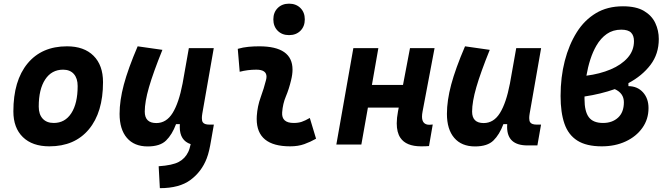

<svg xmlns="http://www.w3.org/2000/svg" viewBox="-20 -776 3558 1031"><path d="M245.1 9.8Q153.8 9.8 102.8 -39.8Q51.8 -89.4 51.8 -177.7Q51.8 -342.8 127.9 -435.1Q204.1 -527.3 339.8 -527.3Q431.2 -527.3 482.2 -476.6Q533.2 -425.8 533.2 -335Q533.2 -172.4 457 -81.3Q380.9 9.8 245.1 9.8ZM268.6 -115.7Q329.1 -115.7 363 -168.2Q397 -220.7 397 -314Q397 -355.5 376.5 -378.7Q356 -401.9 318.8 -401.9Q257.3 -401.9 222.7 -349.4Q188 -296.9 188 -203.6Q188 -162.1 209.2 -138.9Q230.5 -115.7 268.6 -115.7Z M838.4 234.4 832 116.7Q905.8 111.8 939.9 93.5Q974.1 75.2 990.7 40Q994.6 32.2 998 21Q1001.5 9.8 1003.9 -2Q945.3 -21.5 945.3 -93.8Q945.3 -101.1 945.8 -109.4H925.3Q904.3 -53.2 871.8 -21.5Q839.4 10.3 772.9 10.3Q700.7 10.3 661.4 -35.6Q622.1 -81.5 622.1 -164.6Q622.1 -235.8 645 -321.8Q668 -407.7 719.2 -527.3L852.1 -508.3Q802.7 -386.2 780 -307.6Q757.3 -229 757.3 -176.8Q757.3 -115.2 819.3 -115.2Q873.5 -115.2 907 -169.4Q940.4 -223.6 960 -325.7V-325.2L994.1 -517.6H1127.9L1066.4 -166.5Q1064 -152.3 1064 -142.1Q1064 -127 1068.8 -119.6Q1077.1 -106.9 1104 -106.9H1128.4L1113.3 -21Q1108.9 5.9 1103.3 30.3Q1097.7 54.7 1089.8 75.2Q1062.5 146 1002.9 190.2Q943.4 234.4 838.4 234.4Z M1643.6 -142.6 1677.2 -31.2Q1647.5 -14.2 1614.3 -2.2Q1581.1 9.8 1538.1 9.8Q1358.4 9.8 1358.4 -137.2Q1358.4 -145 1358.9 -153.3Q1362.3 -205.6 1379.9 -253.9Q1397.5 -302.2 1408.2 -345.2Q1411.1 -355.5 1411.1 -364.3Q1411.1 -401.9 1356.4 -401.9Q1310.1 -401.9 1267.1 -390.6L1256.8 -513.7Q1285.6 -522 1314.5 -524.7Q1343.3 -527.3 1372.1 -527.3Q1550.8 -527.3 1550.8 -402.3Q1550.8 -376.5 1543 -345.2Q1531.7 -297.4 1515.1 -258.3Q1498.5 -219.2 1495.1 -172.4Q1491.2 -115.7 1557.1 -115.7Q1581.5 -115.7 1599.9 -121.8Q1618.2 -127.9 1643.6 -142.6ZM1532.2 -587.4Q1494.6 -587.4 1471.2 -610.8Q1447.8 -634.3 1447.8 -671.9Q1447.8 -709.5 1471.2 -732.9Q1494.6 -756.3 1532.2 -756.3Q1569.8 -756.3 1593.3 -732.9Q1616.7 -709.5 1616.7 -671.9Q1616.7 -634.3 1593.3 -610.8Q1569.8 -587.4 1532.2 -587.4Z M1786.1 0 1877.4 -517.6H2011.7L1977.1 -319.8H2144L2181.6 -517.6H2313.5L2249 -176.8Q2246.1 -161.6 2246.1 -149.9Q2246.1 -106 2286.1 -106Q2294.4 -106 2303.7 -107.4L2283.7 8.3Q2265.6 9.8 2241.7 9.8Q2160.6 9.8 2129.9 -36.1Q2110.4 -64.9 2110.4 -113.8Q2110.4 -142.6 2117.2 -178.2L2121.1 -198.2H1955.6L1920.4 0Z M2530.8 10.3Q2458.5 10.3 2419.2 -35.6Q2379.9 -81.5 2379.9 -164.6Q2379.9 -235.8 2402.8 -321.8Q2425.8 -407.7 2477.1 -527.3L2609.9 -508.3Q2560.5 -386.2 2537.8 -307.6Q2515.1 -229 2515.1 -176.8Q2515.1 -115.2 2577.1 -115.2Q2631.3 -115.2 2664.8 -169.4Q2698.2 -223.6 2717.8 -325.7V-325.2L2752 -517.6H2885.7L2824.2 -166.5Q2821.8 -152.3 2821.8 -142.1Q2821.8 -127 2826.7 -119.6Q2835 -106.9 2861.8 -106.9H2885.3L2865.7 4.9H2812.5Q2703.1 4.9 2703.1 -94.2Q2703.1 -101.6 2703.6 -109.4H2683.1Q2662.1 -53.2 2629.6 -21.5Q2597.2 10.3 2530.8 10.3Z M3354.5 -329.6V-313.5Q3403.3 -313 3432.9 -280Q3462.4 -247.1 3462.4 -195.8Q3462.4 -135.7 3429.4 -89.4Q3396.5 -43 3339.8 -16.6Q3283.2 9.8 3211.4 9.8Q3128.9 9.8 3080.3 -21Q3031.7 -51.8 3011 -111.8Q2990.2 -171.9 2990.2 -260.3Q2990.2 -361.8 3012.7 -449Q3035.2 -536.1 3077.6 -603.5Q3118.2 -668 3179.7 -705.1Q3241.2 -742.2 3325.2 -742.2Q3396 -742.2 3438 -717.3Q3480 -692.4 3498.8 -652.3Q3517.6 -612.3 3517.6 -566.4Q3517.6 -486.3 3472.9 -427.5Q3428.2 -368.7 3354.5 -329.6ZM3128.9 -369.6Q3201.2 -378.9 3259 -403.3Q3316.9 -427.7 3350.6 -466.1Q3384.3 -504.4 3384.3 -555.2Q3384.3 -585 3368.7 -600.8Q3353 -616.7 3315.9 -616.7Q3271.5 -616.7 3238.5 -593.8Q3205.6 -570.8 3182.6 -531.2Q3163.6 -498.5 3150.1 -457Q3136.7 -415.5 3128.9 -369.6ZM3281.2 -297.4Q3243.7 -284.2 3202.6 -274.2Q3161.6 -264.2 3118.7 -257.8Q3118.7 -251.5 3118.7 -244.6Q3118.7 -177.7 3141.8 -146.7Q3165 -115.7 3218.3 -115.7Q3267.6 -115.7 3298.8 -144.3Q3330.1 -172.9 3330.1 -227.1Q3330.1 -275.4 3281.2 -297.4Z"/></svg>

Font: CaskaydiaCove NF
Style: Bold Italic
Weight: 700
Italic angle: -10°
Designer: Aaron Bell
Foundry: Saja Typeworks
Version: Version 2111.001; VTT 6.35;Nerd Fonts 3.2.1